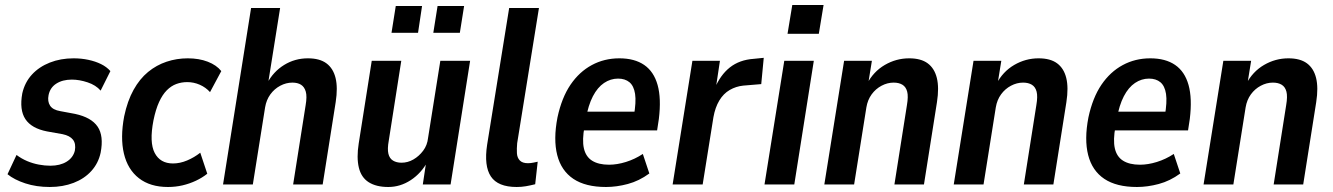

<svg xmlns="http://www.w3.org/2000/svg" viewBox="-20 -737 5324 767"><path d="M179 10Q125 10 81 -4.5Q37 -19 10 -41L46 -118Q66 -103 88.5 -93.5Q111 -84 135 -79.5Q159 -75 181 -75Q220 -75 246 -91Q272 -107 279 -135Q284 -163 271.5 -179Q259 -195 230 -201L168 -212Q106 -224 81.5 -261Q57 -298 69 -364Q79 -408 107.5 -439Q136 -470 179 -487Q222 -504 274 -504Q305 -504 333 -498Q361 -492 383.5 -481Q406 -470 421 -453L382 -375Q363 -397 330 -408Q297 -419 267 -419Q230 -419 205 -403Q180 -387 174 -357Q169 -332 180 -315Q191 -298 221 -293L280 -282Q345 -268 370 -231Q395 -194 382 -127Q373 -85 345 -54Q317 -23 274 -6.5Q231 10 179 10Z M651 10Q580 10 535 -25Q490 -60 475 -123.5Q460 -187 476 -272Q489 -334 513.5 -378Q538 -422 571.5 -449.5Q605 -477 645.5 -490.5Q686 -504 730 -504Q775 -504 810 -490.5Q845 -477 864 -453L819 -369Q802 -388 778 -398.5Q754 -409 728 -409Q705 -409 684.5 -401.5Q664 -394 646.5 -376.5Q629 -359 615.5 -329.5Q602 -300 593 -256Q576 -168 598 -126Q620 -84 671 -84Q699 -84 727.5 -96Q756 -108 780 -127L808 -43Q788 -27 762.5 -15Q737 -3 709 3.5Q681 10 651 10Z M871 0 983 -705H1099L1051 -404H1047Q1072 -451 1115 -477.5Q1158 -504 1210 -504Q1257 -504 1284 -484Q1311 -464 1320.5 -425.5Q1330 -387 1321 -329L1269 0H1151L1201 -317Q1207 -352 1201.5 -371Q1196 -390 1182.5 -398.5Q1169 -407 1148 -407Q1123 -407 1099.5 -394.5Q1076 -382 1060 -360Q1044 -338 1039 -308L990 0Z M1531 10Q1483 10 1453 -9Q1423 -28 1413.5 -67.5Q1404 -107 1413 -164L1465 -494H1583L1533 -175Q1527 -142 1531.5 -123Q1536 -104 1550 -95.5Q1564 -87 1584 -87Q1609 -87 1631.5 -100Q1654 -113 1670.5 -135Q1687 -157 1690 -186L1739 -494H1858L1780 0H1669L1683 -93H1689Q1663 -45 1621 -17.5Q1579 10 1531 10ZM1711 -606 1728 -713H1834L1817 -606ZM1544 -606 1561 -713H1666L1650 -606Z M2044 10Q1969 10 1941 -32Q1913 -74 1926 -159L2014 -705H2133L2046 -165Q2044 -143 2045 -125Q2046 -107 2056.5 -96Q2067 -85 2089 -85Q2100 -85 2111.5 -87.5Q2123 -90 2128 -91L2118 -1Q2098 4 2080.5 7Q2063 10 2044 10Z M2401 10Q2319 10 2270.5 -22.5Q2222 -55 2206 -117.5Q2190 -180 2207 -268Q2224 -347 2259 -398.5Q2294 -450 2344 -477Q2394 -504 2454 -504Q2515 -504 2553.5 -477.5Q2592 -451 2607 -397.5Q2622 -344 2612 -262L2605 -216H2297L2308 -291H2530L2512 -273Q2522 -330 2517 -362Q2512 -394 2494.5 -408.5Q2477 -423 2449 -423Q2419 -423 2393 -405.5Q2367 -388 2348.5 -352.5Q2330 -317 2320 -261L2315 -231Q2305 -178 2312.5 -144.5Q2320 -111 2345.5 -95Q2371 -79 2413 -79Q2445 -79 2480.5 -90Q2516 -101 2548 -122L2574 -44Q2533 -14 2488 -2Q2443 10 2401 10Z M2667 0 2746 -494H2856L2839 -381H2834Q2857 -437 2895.5 -467.5Q2934 -498 2991 -502L3031 -506L3021 -401L2949 -395Q2920 -392 2895 -377.5Q2870 -363 2853.5 -335.5Q2837 -308 2830 -269L2787 0Z M3126 -602 3145 -717H3270L3251 -602ZM3034 0 3113 -494H3231L3153 0Z M3273 0 3352 -494H3463L3448 -401H3443Q3469 -451 3514.5 -477.5Q3560 -504 3612 -504Q3659 -504 3686 -484Q3713 -464 3722.5 -425.5Q3732 -387 3723 -329L3671 0H3553L3603 -317Q3609 -352 3604 -371Q3599 -390 3585 -398.5Q3571 -407 3550 -407Q3525 -407 3501.5 -394.5Q3478 -382 3462 -360Q3446 -338 3441 -308L3392 0Z M3790 0 3869 -494H3980L3965 -401H3960Q3986 -451 4031.5 -477.5Q4077 -504 4129 -504Q4176 -504 4203 -484Q4230 -464 4239.5 -425.5Q4249 -387 4240 -329L4188 0H4070L4120 -317Q4126 -352 4121 -371Q4116 -390 4102 -398.5Q4088 -407 4067 -407Q4042 -407 4018.5 -394.5Q3995 -382 3979 -360Q3963 -338 3958 -308L3909 0Z M4522 10Q4440 10 4391.5 -22.5Q4343 -55 4327 -117.5Q4311 -180 4328 -268Q4345 -347 4380 -398.5Q4415 -450 4465 -477Q4515 -504 4575 -504Q4636 -504 4674.5 -477.5Q4713 -451 4728 -397.5Q4743 -344 4733 -262L4726 -216H4418L4429 -291H4651L4633 -273Q4643 -330 4638 -362Q4633 -394 4615.5 -408.5Q4598 -423 4570 -423Q4540 -423 4514 -405.5Q4488 -388 4469.5 -352.5Q4451 -317 4441 -261L4436 -231Q4426 -178 4433.5 -144.5Q4441 -111 4466.5 -95Q4492 -79 4534 -79Q4566 -79 4601.5 -90Q4637 -101 4669 -122L4695 -44Q4654 -14 4609 -2Q4564 10 4522 10Z M4788 0 4867 -494H4978L4963 -401H4958Q4984 -451 5029.5 -477.5Q5075 -504 5127 -504Q5174 -504 5201 -484Q5228 -464 5237.5 -425.5Q5247 -387 5238 -329L5186 0H5068L5118 -317Q5124 -352 5119 -371Q5114 -390 5100 -398.5Q5086 -407 5065 -407Q5040 -407 5016.5 -394.5Q4993 -382 4977 -360Q4961 -338 4956 -308L4907 0Z"/></svg>

Font: Nunito Sans 10pt Condensed
Style: Bold Italic
Weight: 700
Width: 3
Italic angle: -9°
Designer: Vernon Adams
Foundry: Vernon Adams
Version: Version 3.101;gftools[0.9.27]